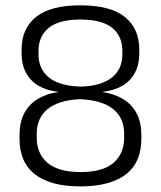

<svg xmlns="http://www.w3.org/2000/svg" viewBox="-20 -670 589 703"><path d="M274 12.5Q216.5 12.5 174.5 0.5Q132.5 -11.5 105 -34Q77.5 -56.5 64.5 -88.8Q51.5 -121 51.5 -161.5V-176Q51.5 -222 68.5 -254.8Q85.5 -287.5 117.2 -307Q149 -326.5 192.5 -333V-334Q150.5 -338.5 120.8 -356.2Q91 -374 75 -404Q59 -434 59 -474.5V-488.5Q59 -565.5 112 -608Q165 -650.5 274 -650.5Q384 -650.5 437 -608Q490 -565.5 490 -488.5V-474.5Q490 -434 474.2 -404Q458.5 -374 428.5 -356.2Q398.5 -338.5 356.5 -334V-333Q400.5 -326 432 -306.5Q463.5 -287 480.5 -254.5Q497.5 -222 497.5 -176V-161.5Q497.5 -121.5 484.8 -89.2Q472 -57 444.8 -34.5Q417.5 -12 375.2 0.2Q333 12.5 274 12.5ZM275 -40Q356.5 -40 395.5 -73.8Q434.5 -107.5 434.5 -166V-181Q434.5 -238 394.5 -270.5Q354.5 -303 273 -307Q193.5 -303 154 -270.2Q114.5 -237.5 114.5 -181V-166Q114.5 -107.5 154 -73.8Q193.5 -40 275 -40ZM275.5 -353Q348 -354.5 388 -384.8Q428 -415 428 -471.5V-483.5Q428 -538 390.5 -568.2Q353 -598.5 274 -598.5Q196.5 -598.5 158.8 -568.2Q121 -538 121 -483.5V-471.5Q121 -434 139 -407.8Q157 -381.5 191.5 -367.8Q226 -354 275.5 -353Z"/></svg>

Font: Anek Devanagari Light
Style: Regular
Weight: 300
Designer: Kailash Malviya (Devanagari) & Yesha Goshar (Latin)
Foundry: Ek Type
Version: Version 1.003